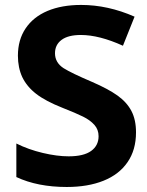

<svg xmlns="http://www.w3.org/2000/svg" viewBox="-20 -744 591 774"><path d="M45.9 -30.3V-165.5Q94.7 -141.1 152.6 -127.4Q210.4 -113.8 256.8 -113.8Q317.4 -113.8 347.4 -135.5Q377.4 -157.2 377.4 -194.8Q377.4 -221.7 360.4 -240.7Q343.3 -259.8 314.7 -273.9Q286.1 -288.1 231.4 -309.6Q163.6 -336.4 126 -365.5Q88.4 -394.5 69.8 -433.1Q52.2 -471.2 52.2 -519.5Q52.2 -583.5 83.3 -629.6Q114.3 -675.8 171.6 -700Q229 -724.1 307.1 -724.1Q415 -724.1 522.5 -676.8L475.6 -559.6Q379.9 -603 305.7 -603Q254.9 -603 228.3 -583.3Q201.7 -563.5 201.7 -529.3Q201.7 -491.7 236.3 -469.2Q268.1 -449.2 351.6 -413.6Q416 -385.7 453.6 -358.9Q491.2 -332 509.8 -296.6Q528.3 -261.2 528.3 -210.4Q528.3 -139.6 494.1 -90.1Q460 -40.5 397.2 -15.4Q334.5 9.8 249 9.8Q131.3 9.8 45.9 -30.3Z"/></svg>

Font: Viking Open Sans
Style: Bold
Weight: 700
Foundry: Ascender Corporation
Version: Version 2.001